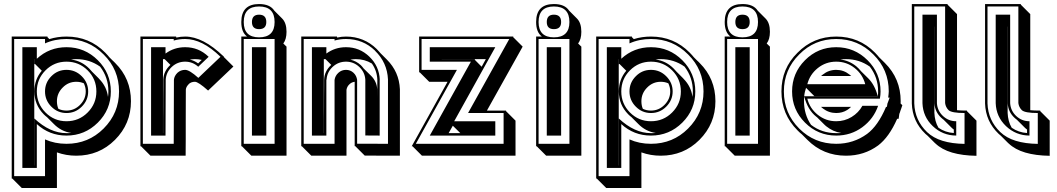

<svg xmlns="http://www.w3.org/2000/svg" viewBox="-20 -717 5284 960"><path d="M475.6 -322.8Q513.7 -284.2 520 -232.4Q521 -239.3 521.5 -246.1Q522 -252.9 522 -259.8Q522 -329.6 480.5 -383.8Q427.2 -421.4 361.3 -421.4Q354.5 -421.4 348.1 -420.9Q341.8 -420.4 335.4 -419.4Q388.2 -412.6 426.3 -374Q433.6 -366.2 440.4 -358.4L474.6 -324.2H474.1ZM312.5 -51.3Q318.8 -51.3 324.7 -51.5Q330.6 -51.8 336.4 -52.2Q285.6 -59.6 248.5 -97.7L215.3 -130.9Q207.5 -136.7 198.7 -145.5Q175.3 -169.4 163.6 -197.8Q151.9 -226.1 151.9 -259.8Q151.9 -319.8 189 -363.3L154.3 -397.9L151.9 -395.5V-421.4H151.4V110.4H151.9V-124.5Q230 -51.3 312.5 -51.3ZM312.5 -164.1Q351.6 -164.1 379.9 -192.4Q408.7 -221.2 408.7 -259.8Q408.7 -271 406.2 -280.8Q403.8 -290.5 399.4 -300.3Q382.3 -308.1 361.3 -308.1Q321.8 -308.1 293.5 -279.3Q264.6 -250.5 264.6 -210.9Q264.6 -200.7 266.4 -191.2Q268.1 -181.6 272 -172.9Q290 -164.1 312.5 -164.1ZM41.5 175.8H38.6V-534.2H217.3V-531.2L226.6 -521.5Q267.1 -534.2 312.5 -534.2Q427.2 -534.2 506.3 -453.6Q511.7 -447.8 517.1 -442.1Q522.5 -436.5 527.3 -430.2L547.9 -409.7Q545.9 -411.6 545.4 -412.6L555.7 -402.3Q634.8 -323.7 634.8 -210.9Q634.8 -97.7 554.7 -17.6Q475.6 61.5 361.3 61.5Q310.5 61.5 264.6 44.9V223.1H88.9ZM312.5 -39.1Q226.6 -39.1 164.1 -96.7V122.6H91.8V-481H164.1V-423.3Q226.6 -481 312.5 -481Q403.8 -481 469 -416Q534.2 -351.1 534.2 -259.8Q534.2 -168.5 469 -103.8Q403.8 -39.1 312.5 -39.1ZM312.5 -110.8Q374.5 -110.8 418.2 -154.5Q461.9 -198.2 461.9 -259.8Q461.9 -321.8 418.2 -365.2Q374.5 -408.7 312.5 -408.7Q251 -408.7 207.5 -365.2Q164.1 -321.8 164.1 -259.8Q164.1 -198.2 207.5 -154.5Q251 -110.8 312.5 -110.8ZM312.5 -151.9Q268.1 -151.9 236.8 -183.6Q205.1 -215.3 205.1 -259.8Q205.1 -304.2 236.8 -335.9Q268.1 -367.7 312.5 -367.7Q356.9 -367.7 388.7 -335.9Q420.9 -303.7 420.9 -259.8Q420.9 -215.8 388.7 -183.6Q356.9 -151.9 312.5 -151.9ZM312.5 2Q421.9 2 498 -74.2Q575.2 -151.4 575.2 -259.8Q575.2 -368.7 498 -444.8Q421.9 -522 312.5 -522Q253.4 -522 205.1 -500V-522H50.8V163.6H205.1V-20Q253.9 2 312.5 2Z M988.8 -417.5Q971.7 -421.4 954.6 -421.4Q948.2 -421.4 942.1 -420.7Q936 -419.9 929.2 -418.9Q950.7 -414.6 970.7 -399.9ZM794.9 -51.3H795.4Q795.4 -85 795.4 -117.9Q795.4 -150.9 795.9 -184.1Q795.9 -196.8 795.9 -214.6Q795.9 -232.4 796.1 -251.2Q796.4 -270 796.4 -287.8Q796.4 -305.7 796.4 -318.8Q797.4 -340.8 806.2 -358.6Q814.9 -376.5 830.6 -391.1L832 -392.6L803.2 -421.4H794.9ZM1099.1 -432.1 1147 -384.3 1020.5 -264.2Q971.2 -308.1 954.6 -308.1Q935.5 -308.1 923.3 -296.4H923.8Q917 -289.6 913.3 -282.7Q909.7 -275.9 909.2 -269Q909.2 -233.9 908.9 -193.1Q908.7 -152.3 908.7 -109.4Q908.7 -87.9 908.7 -64.9Q908.7 -42 908.7 -19.8Q908.7 2.4 908.4 23.2Q908.2 43.9 908.2 61.5H732.4L685.1 14.2H682.1V-534.2H860.8V-531.2L862.3 -529.3Q883.3 -534.2 905.8 -534.2Q950.2 -534.2 998.3 -509.5Q1046.4 -484.9 1100.1 -433.1ZM971.2 -383.3Q942.9 -408.7 905.8 -408.7Q867.2 -408.7 839.1 -382.6Q811 -356.4 808.6 -318.8L807.6 -39.1H735.4V-481H807.6V-449.2Q850.6 -481 905.8 -481Q973.6 -481 1022.5 -433.6Q1022.9 -433.1 1023.4 -433.1ZM1082.5 -433.1Q1035.6 -478.5 991.9 -500.2Q948.2 -522 905.8 -522Q875 -522 848.6 -514.2V-522H694.3V2H848.6Q848.6 -32.7 848.9 -74.2Q849.1 -115.7 849.1 -158.4Q849.1 -201.2 849.4 -242.4Q849.6 -283.7 849.6 -318.8V-317.9Q851.1 -336.9 867.2 -353Q883.3 -367.7 905.8 -367.7Q927.2 -367.7 971.7 -327.6Z M1388.2 -626.5 1389.2 -625.5ZM1189.5 14.2H1186.5V-534.2H1215.3Q1186.5 -555.7 1186.5 -606.9Q1186.5 -696.8 1275.4 -696.8Q1330.1 -696.8 1351.6 -663.6L1390.6 -624.5Q1412.6 -602.5 1412.6 -558.1Q1412.6 -520.5 1396.5 -499.5L1412.6 -483.9V61.5H1236.8ZM1239.7 -39.1V-481H1311.5V-39.1ZM1275.4 -571.3Q1239.7 -571.3 1239.7 -606.9Q1239.7 -643.6 1275.4 -643.6Q1311.5 -643.6 1311.5 -606.9Q1311.5 -571.3 1275.4 -571.3ZM1275.4 -530.3Q1353 -530.3 1353 -606.9Q1353 -684.6 1275.4 -684.6Q1198.7 -684.6 1198.7 -606.9Q1198.7 -530.3 1275.4 -530.3ZM1353 2V-522H1198.7V2Z M1599.1 -51.3H1599.6Q1599.6 -85 1599.6 -117.9Q1599.6 -150.9 1600.1 -184.1Q1600.1 -196.8 1600.1 -214.6Q1600.1 -232.4 1600.3 -251.2Q1600.6 -270 1600.6 -287.8Q1600.6 -305.7 1600.6 -318.8Q1601.6 -340.8 1610.4 -358.6Q1619.1 -376.5 1634.8 -391.1L1636.2 -392.6L1607.4 -421.4H1599.1ZM1866.2 -227.5Q1866.2 -250.5 1866.5 -272.9Q1866.7 -295.4 1866.7 -318.4Q1864.7 -363.3 1839.4 -399.4Q1803.2 -421.4 1758.8 -421.4Q1745.6 -421.4 1732.4 -418.5Q1761.2 -412.1 1784.2 -391.1Q1788.1 -387.2 1791.5 -383.1Q1794.9 -378.9 1798.3 -374.5L1832 -341.3L1835 -338.4Q1849.1 -324.7 1857.2 -307.1Q1865.2 -289.6 1866.2 -270ZM1914.1 -419.4Q1975.6 -357.9 1979.5 -271V61.5L1803.7 61L1756.3 13.7H1753.4V-308.1Q1738.3 -306.2 1728 -296.4Q1715.3 -285.2 1712.4 -268.1V61.5H1536.6L1489.3 14.2H1486.3V-534.2H1665V-531.2L1666.5 -529.3Q1687.5 -534.2 1710 -534.2Q1754.4 -534.2 1793.2 -518.6Q1832 -502.9 1863.3 -472.2Q1868.7 -466.8 1873.3 -461.4Q1877.9 -456.1 1882.8 -450.7ZM1539.6 -39.1V-481H1611.8V-449.2Q1654.8 -481 1710 -481Q1777.8 -481 1826.9 -433.6Q1876 -386.2 1878.9 -318.8H1878.4V-39.1L1806.6 -39.6V-318.8Q1804.2 -356.4 1776.1 -382.6Q1748 -408.7 1710 -408.7Q1671.4 -408.7 1643.3 -382.6Q1615.2 -356.4 1612.8 -318.8H1611.8V-39.1ZM1652.8 2V-317.4Q1655.8 -338.4 1671.9 -353Q1688 -367.7 1710 -367.7Q1731.9 -367.7 1747.6 -353Q1755.4 -345.7 1759.8 -336.7Q1764.2 -327.6 1765.6 -317.9V1.5L1919.9 2V-319.8Q1916 -404.3 1855 -463.4H1855.5Q1795.4 -522 1710 -522Q1679.2 -522 1652.8 -514.2V-522H1498.5V2Z M2223.1 -51.3H2281.7L2244.1 -88.4ZM2188.5 -420.9H2355L2353.5 -418.5L2388.2 -383.3L2409.2 -421.4H2188.5ZM2546.9 -534.2 2545.4 -531.7 2593.3 -483.9 2414.6 -164.1H2510.3V-161.1L2557.6 -113.8V61.5H2089.8L2042.5 14.2H2038.6L2217.8 -308.1H2126L2078.6 -355.5H2075.7V-534.2ZM2456.5 -481 2251 -110.8H2456.5V-39.1H2128.9L2334.5 -408.7H2128.9V-481ZM2087.9 -522V-367.7H2264.6L2059.1 2H2498V-151.9H2320.3L2526.4 -522Z M2862.3 -626.5 2863.3 -625.5ZM2663.6 14.2H2660.6V-534.2H2689.5Q2660.6 -555.7 2660.6 -606.9Q2660.6 -696.8 2749.5 -696.8Q2804.2 -696.8 2825.7 -663.6L2864.7 -624.5Q2886.7 -602.5 2886.7 -558.1Q2886.7 -520.5 2870.6 -499.5L2886.7 -483.9V61.5H2710.9ZM2713.9 -39.1V-481H2785.6V-39.1ZM2749.5 -571.3Q2713.9 -571.3 2713.9 -606.9Q2713.9 -643.6 2749.5 -643.6Q2785.6 -643.6 2785.6 -606.9Q2785.6 -571.3 2749.5 -571.3ZM2749.5 -530.3Q2827.1 -530.3 2827.1 -606.9Q2827.1 -684.6 2749.5 -684.6Q2672.9 -684.6 2672.9 -606.9Q2672.9 -530.3 2749.5 -530.3ZM2827.1 2V-522H2672.9V2Z M3397.9 -322.8Q3436 -284.2 3442.4 -232.4Q3443.4 -239.3 3443.8 -246.1Q3444.3 -252.9 3444.3 -259.8Q3444.3 -329.6 3402.8 -383.8Q3349.6 -421.4 3283.7 -421.4Q3276.9 -421.4 3270.5 -420.9Q3264.2 -420.4 3257.8 -419.4Q3310.5 -412.6 3348.6 -374Q3356 -366.2 3362.8 -358.4L3397 -324.2H3396.5ZM3234.9 -51.3Q3241.2 -51.3 3247.1 -51.5Q3252.9 -51.8 3258.8 -52.2Q3208 -59.6 3170.9 -97.7L3137.7 -130.9Q3129.9 -136.7 3121.1 -145.5Q3097.7 -169.4 3085.9 -197.8Q3074.2 -226.1 3074.2 -259.8Q3074.2 -319.8 3111.3 -363.3L3076.7 -397.9L3074.2 -395.5V-421.4H3073.7V110.4H3074.2V-124.5Q3152.3 -51.3 3234.9 -51.3ZM3234.9 -164.1Q3273.9 -164.1 3302.2 -192.4Q3331.1 -221.2 3331.1 -259.8Q3331.1 -271 3328.6 -280.8Q3326.2 -290.5 3321.8 -300.3Q3304.7 -308.1 3283.7 -308.1Q3244.1 -308.1 3215.8 -279.3Q3187 -250.5 3187 -210.9Q3187 -200.7 3188.7 -191.2Q3190.4 -181.6 3194.3 -172.9Q3212.4 -164.1 3234.9 -164.1ZM2963.9 175.8H2960.9V-534.2H3139.6V-531.2L3148.9 -521.5Q3189.5 -534.2 3234.9 -534.2Q3349.6 -534.2 3428.7 -453.6Q3434.1 -447.8 3439.5 -442.1Q3444.8 -436.5 3449.7 -430.2L3470.2 -409.7Q3468.3 -411.6 3467.8 -412.6L3478 -402.3Q3557.1 -323.7 3557.1 -210.9Q3557.1 -97.7 3477.1 -17.6Q3397.9 61.5 3283.7 61.5Q3232.9 61.5 3187 44.9V223.1H3011.2ZM3234.9 -39.1Q3148.9 -39.1 3086.4 -96.7V122.6H3014.2V-481H3086.4V-423.3Q3148.9 -481 3234.9 -481Q3326.2 -481 3391.4 -416Q3456.5 -351.1 3456.5 -259.8Q3456.5 -168.5 3391.4 -103.8Q3326.2 -39.1 3234.9 -39.1ZM3234.9 -110.8Q3296.9 -110.8 3340.6 -154.5Q3384.3 -198.2 3384.3 -259.8Q3384.3 -321.8 3340.6 -365.2Q3296.9 -408.7 3234.9 -408.7Q3173.3 -408.7 3129.9 -365.2Q3086.4 -321.8 3086.4 -259.8Q3086.4 -198.2 3129.9 -154.5Q3173.3 -110.8 3234.9 -110.8ZM3234.9 -151.9Q3190.4 -151.9 3159.2 -183.6Q3127.4 -215.3 3127.4 -259.8Q3127.4 -304.2 3159.2 -335.9Q3190.4 -367.7 3234.9 -367.7Q3279.3 -367.7 3311 -335.9Q3343.3 -303.7 3343.3 -259.8Q3343.3 -215.8 3311 -183.6Q3279.3 -151.9 3234.9 -151.9ZM3234.9 2Q3344.2 2 3420.4 -74.2Q3497.6 -151.4 3497.6 -259.8Q3497.6 -368.7 3420.4 -444.8Q3344.2 -522 3234.9 -522Q3175.8 -522 3127.4 -500V-522H2973.1V163.6H3127.4V-20Q3176.3 2 3234.9 2Z M3805.2 -626.5 3806.2 -625.5ZM3606.4 14.2H3603.5V-534.2H3632.3Q3603.5 -555.7 3603.5 -606.9Q3603.5 -696.8 3692.4 -696.8Q3747.1 -696.8 3768.6 -663.6L3807.6 -624.5Q3829.6 -602.5 3829.6 -558.1Q3829.6 -520.5 3813.5 -499.5L3829.6 -483.9V61.5H3653.8ZM3656.7 -39.1V-481H3728.5V-39.1ZM3692.4 -571.3Q3656.7 -571.3 3656.7 -606.9Q3656.7 -643.6 3692.4 -643.6Q3728.5 -643.6 3728.5 -606.9Q3728.5 -571.3 3692.4 -571.3ZM3692.4 -530.3Q3770 -530.3 3770 -606.9Q3770 -684.6 3692.4 -684.6Q3615.7 -684.6 3615.7 -606.9Q3615.7 -530.3 3692.4 -530.3ZM3770 2V-522H3615.7V2Z M4161.1 -51.3Q4167.5 -51.3 4173.6 -51.3Q4179.7 -51.3 4186 -52.2Q4145.5 -58.1 4110.8 -85.9Q4107.9 -88.4 4105.2 -90.8Q4102.5 -93.3 4100.1 -95.7L4065.4 -130.4Q4062.5 -132.3 4061 -133.8Q4018.6 -167.5 4001 -234.9Q4000.5 -229 4000.2 -223.1Q4000 -217.3 4000 -210.9Q4000 -144.5 4035.2 -92.8Q4088.9 -51.3 4161.1 -51.3ZM4210 -421.4Q4202.6 -421.4 4195.6 -420.9Q4188.5 -420.4 4181.6 -419.4Q4225.1 -414.6 4261.2 -385.7Q4273.9 -375 4285.6 -360.4L4321.3 -325.2Q4354 -292.5 4368.7 -236.3H4051.8L4010.3 -277.8Q4006.8 -267.6 4004.4 -257.3Q4002 -247.1 4001 -235.8H4369.1Q4370.1 -242.7 4370.4 -248.5Q4370.6 -254.4 4370.6 -259.8Q4370.6 -329.6 4329.1 -383.8Q4275.9 -421.4 4210 -421.4ZM3989.3 -45.4Q3978.5 -53.7 3967.3 -65.4Q3887.2 -145.5 3887.2 -259.8Q3887.2 -374.5 3967.3 -453.1Q4046.9 -534.2 4161.1 -534.2Q4275.9 -534.2 4355 -453.6Q4360.4 -447.8 4365.7 -442.1Q4371.1 -436.5 4376 -430.2L4404.3 -402.3Q4483.4 -323.7 4483.4 -210.9Q4483.4 -207.5 4483.2 -204.8Q4482.9 -202.1 4482.9 -199.7L4491.7 -190.9Q4488.8 -181.2 4485.8 -173.3Q4482.9 -165.5 4480.5 -158.7H4481Q4480 -156.2 4478.8 -153.1Q4477.5 -149.9 4476.6 -147.5Q4476.1 -142.6 4474.9 -134.8Q4473.6 -127 4473.1 -123H4465.8Q4425.8 -31.7 4370.6 10.3Q4300.8 61.5 4210 61.5Q4096.2 61.5 4017.1 -17.6ZM4085.4 -336.9Q4087.9 -339.4 4089.8 -340.8Q4091.8 -342.3 4094.2 -344.2Q4123.5 -367.7 4161.1 -367.7Q4198.2 -367.7 4227.5 -344.2Q4232.4 -340.3 4236.3 -336.9ZM4215.8 -167Q4191.9 -151.9 4161.1 -151.9Q4124 -151.9 4094.2 -174.8H4094.7Q4089.4 -178.2 4085.4 -182.6H4235.4Q4225.1 -172.4 4215.8 -167ZM4306.2 -295.9Q4293.9 -344.2 4253.7 -376.5Q4213.4 -408.7 4161.1 -408.7Q4108.9 -408.7 4068.8 -376.5Q4028.8 -344.2 4016.6 -295.9ZM4161.1 -39.1Q4069.8 -39.1 4005.1 -103.8Q3940.4 -168.5 3940.4 -259.8Q3940.4 -351.1 4005.1 -416Q4069.8 -481 4161.1 -481Q4252.4 -481 4317.6 -416Q4382.8 -351.1 4382.8 -259.8Q4382.8 -242.7 4379.4 -223.6H4016.6Q4028.8 -175.3 4068.8 -143.1Q4108.9 -110.8 4161.1 -110.8Q4203.1 -110.8 4238 -132.1Q4272.9 -153.3 4292 -188H4370.6Q4348.1 -122.6 4291.3 -80.8Q4234.4 -39.1 4161.1 -39.1ZM4161.1 2Q4247.6 2 4315.4 -47.4Q4370.1 -87.9 4410.2 -182.6H4414.6L4417 -198.7Q4419.4 -206.1 4422.6 -213.4Q4425.8 -220.7 4428.2 -229H4420.9Q4421.9 -238.8 4422.9 -246.6Q4423.8 -254.4 4423.8 -259.8Q4423.8 -368.7 4346.7 -444.8Q4270.5 -522 4161.1 -522Q4052.2 -522 3976.1 -444.8Q3899.4 -368.7 3899.4 -259.8Q3899.4 -150.9 3976.1 -74.2Q4052.2 2 4161.1 2Z M4749 -69.3Q4743.2 -73.2 4736.3 -80.1L4698.2 -118.2Q4695.3 -120.6 4692.4 -122.8Q4689.5 -125 4686.5 -127.9Q4654.3 -157.7 4652.3 -200.7V-584H4651.9V-152.8Q4652.8 -131.8 4657.7 -113.3Q4662.6 -94.7 4672.4 -78.1Q4706.5 -54.7 4749 -51.8ZM4814.9 -161.1 4862.3 -113.8V62Q4792 61 4740.5 45.9Q4689 30.8 4656.7 0L4655.3 -1L4618.2 -38.1Q4612.3 -42.5 4606.9 -47.9Q4542 -109.9 4539.1 -199.7V-696.8H4717.8V-693.8L4765.1 -646.5V-166Q4774.9 -165 4787.4 -164.6Q4799.8 -164.1 4814.9 -164.1ZM4761.2 -39.1Q4692.9 -39.6 4643.8 -86.4Q4594.7 -133.3 4592.3 -201.2V-643.6H4664.6V-201.2Q4667 -163.1 4694.8 -137Q4722.7 -110.8 4761.2 -110.8ZM4802.7 -151.9Q4738.8 -151.9 4723.1 -166Q4708 -181.2 4705.6 -201.7V-684.6H4551.3V-200.2Q4554.2 -115.2 4615.2 -56.6Q4646 -27.3 4692.9 -12.9Q4739.7 1.5 4802.7 2.4Z M5115.2 -69.3Q5109.4 -73.2 5102.5 -80.1L5064.5 -118.2Q5061.5 -120.6 5058.6 -122.8Q5055.7 -125 5052.7 -127.9Q5020.5 -157.7 5018.6 -200.7V-584H5018.1V-152.8Q5019 -131.8 5023.9 -113.3Q5028.8 -94.7 5038.6 -78.1Q5072.8 -54.7 5115.2 -51.8ZM5181.2 -161.1 5228.5 -113.8V62Q5158.2 61 5106.7 45.9Q5055.2 30.8 5022.9 0L5021.5 -1L4984.4 -38.1Q4978.5 -42.5 4973.1 -47.9Q4908.2 -109.9 4905.3 -199.7V-696.8H5084V-693.8L5131.3 -646.5V-166Q5141.1 -165 5153.6 -164.6Q5166 -164.1 5181.2 -164.1ZM5127.4 -39.1Q5059.1 -39.6 5010 -86.4Q4960.9 -133.3 4958.5 -201.2V-643.6H5030.8V-201.2Q5033.2 -163.1 5061 -137Q5088.9 -110.8 5127.4 -110.8ZM5168.9 -151.9Q5105 -151.9 5089.4 -166Q5074.2 -181.2 5071.8 -201.7V-684.6H4917.5V-200.2Q4920.4 -115.2 4981.4 -56.6Q5012.2 -27.3 5059.1 -12.9Q5106 1.5 5168.9 2.4Z"/></svg>

Font: Gondrin
Style: Regular
Weight: 400
Designer: Peter Wiegel, original typeface by Carl Albert Fahrenwaldt 1901
Foundry: Peter Wiegel
Version: Version 1.000 2010 initial release